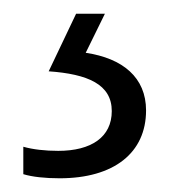

<svg xmlns="http://www.w3.org/2000/svg" viewBox="-20 -20 251 280"><path d="M193 141C193 93 159 65 105 57L133 0H91L51 84C108 88 143 103 143 142C143 180 113 200 65 200C46 200 28 198 14 194V234C27 238 46 240 67 240C146 240 193 203 193 141Z"/></svg>

Font: Noto Sans Bengali SemiCondensed Light
Style: Regular
Weight: 300
Width: 4
Designer: Joana Ranito - Universal Thirst; Jelle Bosma - Monotype Design Team
Foundry: Universal Thirst ehf.
Version: Version 3.000